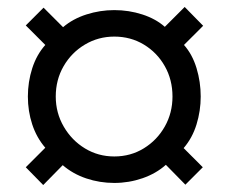

<svg xmlns="http://www.w3.org/2000/svg" viewBox="-20 -614 656 551"><path d="M104 -83 54 -134 110 -190Q85 -219 72.5 -257Q60 -295 60 -337Q60 -379 72.5 -418Q85 -457 110 -485L54 -541L105 -592L161 -536Q189 -560 228 -572.5Q267 -585 308 -585Q350 -585 388.5 -572.5Q427 -560 453 -537L510 -594L563 -540L508 -485Q532 -458 544 -418.5Q556 -379 556 -337Q556 -296 544 -257Q532 -218 507 -189L562 -134L512 -84L456 -141Q428 -116 389 -102.5Q350 -89 308 -89Q266 -89 227.5 -102Q189 -115 160 -140ZM308 -165Q355 -165 393 -188.5Q431 -212 453 -251Q475 -290 475 -337Q475 -385 453 -424Q431 -463 393 -486Q355 -509 308 -509Q262 -509 223.5 -486Q185 -463 162.5 -424Q140 -385 140 -337Q140 -290 163 -250.5Q186 -211 224 -188Q262 -165 308 -165Z"/></svg>

Font: Chivo Medium Medium
Style: Regular
Weight: 500
Version: Version 2.002